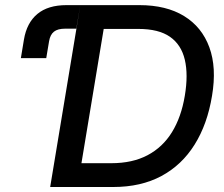

<svg xmlns="http://www.w3.org/2000/svg" viewBox="-20 -748 894 768"><path d="M63.5 -515.6 75.7 -589.4Q86.9 -656.7 129.4 -692.1Q171.9 -727.5 246.1 -727.5H301.3L285.2 -633.3H240.2Q210.9 -633.3 195.8 -621.3Q180.7 -609.4 176.3 -583L165 -515.6ZM433.1 0H236.8L252.4 -95.2H425.3Q509.8 -95.2 570.3 -127.2Q630.9 -159.2 668 -219.5Q705.1 -279.8 719.2 -364.7Q733.4 -449.2 719.2 -509.3Q705.1 -569.3 659.9 -600.8Q614.7 -632.3 533.7 -632.3H337.9L353.5 -727.5H537.6Q645 -727.5 716.3 -683.8Q787.6 -640.1 817.4 -558.8Q847.2 -477.5 828.1 -364.7Q809.6 -251.5 758.5 -169.7Q707.5 -87.9 625.7 -43.9Q543.9 0 433.1 0ZM410.6 -727.5 290 0H180.7L301.3 -727.5Z"/></svg>

Font: Inter 28pt Medium
Style: Italic
Weight: 500
Italic angle: -9.3988°
Designer: Rasmus Andersson
Foundry: rsms
Version: Version 4.001;git-66647c0bb